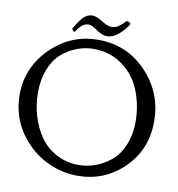

<svg xmlns="http://www.w3.org/2000/svg" viewBox="-93 -931 963 1039"><g transform="rotate(10 388.5 -411.5)"><path d="M443.4 -800.8Q463.9 -800.8 480.5 -812Q497.1 -823.2 507.3 -835Q517.6 -846.7 521.5 -846.7Q525.4 -846.7 533.2 -842.8Q541 -838.9 541 -834Q541 -828.1 521.5 -804.7Q502 -781.2 484.4 -768.6Q457 -747.1 426.8 -747.1Q400.4 -747.1 369.1 -769.5Q337.9 -792 319.3 -792Q299.8 -792 284.7 -778.8Q269.5 -765.6 260.7 -752.4Q252 -739.3 250 -739.3Q247.1 -739.3 241.7 -745.1Q236.3 -751 236.3 -754.9Q236.3 -757.8 253.9 -784.2Q271.5 -810.5 281.2 -820.3Q304.7 -843.8 332 -843.8Q354.5 -843.8 387.7 -822.3Q420.9 -800.8 443.4 -800.8ZM759.8 -336.9Q759.8 -181.6 654.8 -78.6Q549.8 24.4 401.4 24.4Q328.1 24.4 257.8 -3.9Q187.5 -32.2 133.8 -84Q19.5 -194.3 17.6 -352.5Q17.6 -503.9 126.5 -611.8Q235.4 -719.7 386.7 -719.7Q544.9 -719.7 652.3 -606.4Q759.8 -493.2 759.8 -336.9ZM113.3 -383.8Q113.3 -317.4 131.3 -255.9Q149.4 -194.3 183.6 -144.5Q217.8 -94.7 273.4 -64.5Q329.1 -34.2 397.5 -34.2Q443.4 -34.2 487.3 -49.8Q531.2 -65.4 571.3 -97.2Q611.3 -128.9 636.2 -186.5Q661.1 -244.1 661.1 -319.3Q661.1 -398.4 634.3 -474.1Q607.4 -549.8 550.8 -599.6Q474.6 -667 371.1 -667Q323.2 -667 278.3 -649.9Q233.4 -632.8 195.8 -600.1Q158.2 -567.4 135.7 -511.2Q113.3 -455.1 113.3 -383.8Z"/></g></svg>

Font: Goudy Bookletter 1911
Style: Regular
Weight: 400
Version: Version 2010.07.03